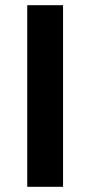

<svg xmlns="http://www.w3.org/2000/svg" viewBox="-20 -720 348 740"><path d="M85 -700V0H223V-700Z"/></svg>

Font: Gully SemiBold
Style: Regular
Weight: 600
Designer: jaikishan Patel
Foundry: MagicType
Version: Version 1.000;Glyphs 3.2 (3242)